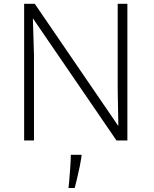

<svg xmlns="http://www.w3.org/2000/svg" viewBox="-20 -730 802 998"><path d="M339.4 215.3 335.9 247.1H368.2Q372.6 228 378.4 207Q384.3 182.6 394.5 135.3Q404.3 86.4 403.8 74.7H348.1Q348.1 97.7 345.2 140.6Q342.3 183.6 339.4 215.3ZM642.1 -710.4H591.8V-262.7L595.2 -74.7L160.6 -710.4H105.5V0H156.7V-440.9L150.9 -634.8L585.4 0H642.1Z"/></svg>

Font: My Font
Style: ExtraLight
Weight: 500
Designer: Vernon Adams
Foundry: newtypography
Version: Version 0.001